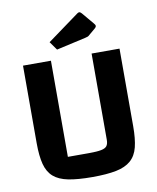

<svg xmlns="http://www.w3.org/2000/svg" viewBox="-93 -922 823 1009"><g transform="rotate(-10 318.0 -417.5)"><path d="M318 15Q240 15 190 5Q140 -5 111.5 -30Q83 -55 71.5 -99Q60 -143 60 -211V-625H209V-112H322Q364 -112 387 -116.5Q410 -121 418 -132.5Q426 -144 426 -165V-625H575V-211Q575 -144 564 -100Q553 -56 524 -30.5Q495 -5 445 5Q395 15 318 15ZM251 -677 219 -722 389 -846Q395 -850 399 -850Q405 -850 412 -842L465 -779Q473 -770 473 -765Q473 -758 463 -750L431 -723Q426 -718 421 -716Q416 -714 407 -712Z"/></g></svg>

Font: Changa SemiBold
Style: Regular
Weight: 600
Designer: Eduardo Rodriguez Tunni
Foundry: Eduardo Rodriguez Tunni
Version: Version 3.002; ttfautohint (v1.8.2)